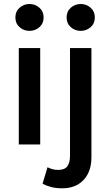

<svg xmlns="http://www.w3.org/2000/svg" viewBox="-20 -742 566 986"><path d="M76.5 0V-495H186.5V0ZM131.5 -583.5Q102 -583.5 80.5 -602.5Q59 -621.5 59 -652.5Q59 -683 80.5 -702.2Q102 -721.5 131.5 -721.5Q161 -721.5 182.5 -702.2Q204 -683 204 -652.5Q204 -621.5 182.5 -602.5Q161 -583.5 131.5 -583.5ZM301 225Q268.5 225 244 218.8Q219.5 212.5 198.5 201.5L224 117Q236.5 123 249 126.8Q261.5 130.5 279 130.5Q312 130.5 325.8 112Q339.5 93.5 339.5 57V-495H449.5V67.5Q449.5 115.5 431.2 151Q413 186.5 379.5 205.8Q346 225 301 225ZM394.5 -583.5Q365 -583.5 343.5 -602.5Q322 -621.5 322 -652.5Q322 -683 343.5 -702.2Q365 -721.5 394.5 -721.5Q424 -721.5 445.5 -702.2Q467 -683 467 -652.5Q467 -621.5 445.5 -602.5Q424 -583.5 394.5 -583.5Z"/></svg>

Font: Geologica EX
Style: Regular
Weight: 400
Designer: Sindre Bremnes, Frode Helland
Foundry: Monokrom Skriftforlag AS
Version: Version 1.010;gftools[0.9.28]